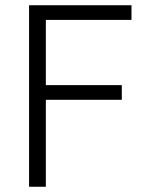

<svg xmlns="http://www.w3.org/2000/svg" viewBox="-20 -713 558 733"><path d="M91 0V-693H482V-637H155V-388H445V-332H155V0Z"/></svg>

Font: Ubuntu Sans Light
Style: Regular
Weight: 300
Designer: Dalton Maag Ltd
Foundry: Dalton Maag Ltd
Version: Version 1.006; ttfautohint (v1.8.4.7-5d5b)